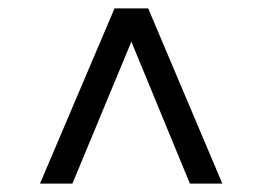

<svg xmlns="http://www.w3.org/2000/svg" viewBox="-20 -578 623 456"><path d="M75 -142H152L292 -479L431 -142H508L332 -558H252Z"/></svg>

Font: Malon Grotesk Med
Style: Regular
Weight: 500
Designer: Julieta Ulanovsky
Foundry: Julieta Ulanovsky
Version: Version 7.200